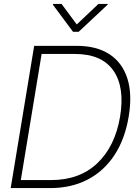

<svg xmlns="http://www.w3.org/2000/svg" viewBox="-20 -962 704 982"><path d="M236.3 0H34.7L154.8 -727.5H372.1Q474.6 -727.5 540.3 -684.3Q606 -641.1 631.6 -560.1Q657.2 -479 638.2 -365.7Q619.1 -250.5 565.4 -168.7Q511.7 -86.9 428.2 -43.5Q344.7 0 236.3 0ZM86.4 -41H241.2Q387.2 -41 478 -127.4Q568.8 -213.9 594.2 -365.7Q619.1 -516.1 559.8 -601.1Q500.5 -686 363.3 -686H192.9ZM294.9 -941.9 372.6 -836.9 483.4 -941.9H531.2L530.3 -938L382.3 -799.3H353.5L250.5 -938L251.5 -941.9Z"/></svg>

Font: Inter Display Extra Light
Style: Italic
Weight: 200
Italic angle: -9.39999°
Designer: Rasmus Andersson
Foundry: rsms
Version: Version 4.000;git-4fc901f